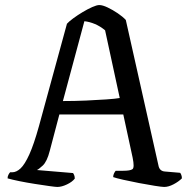

<svg xmlns="http://www.w3.org/2000/svg" viewBox="-20 -740 748 760"><path d="M207 0Q200 0 175 -3.5Q150 -7 118 -12Q86 -17 56.5 -23Q27 -29 10 -34Q10 -42 13.5 -48.5Q17 -55 20 -58H28Q45 -58 61.5 -73.5Q78 -89 96 -128.5Q114 -168 134 -240L245 -646Q253 -655 270 -667.5Q287 -680 307 -692Q327 -704 345 -712Q363 -720 373 -720Q386 -720 406 -710.5Q426 -701 446 -687.5Q466 -674 478 -661L607 -86Q611 -62 634 -61L693 -56Q695 -54 697.5 -48Q700 -42 700 -34Q687 -21 667 -10.5Q647 0 630 0Q621 0 592.5 -4.5Q564 -9 530 -15.5Q496 -22 467.5 -28.5Q439 -35 428 -39Q428 -47 431.5 -54Q435 -61 438 -64H467Q496 -64 504.5 -70.5Q513 -77 505 -116L468 -287H215L177 -143Q166 -100 149 -84.5Q132 -69 126 -67L269 -55Q271 -53 273.5 -47Q276 -41 276 -33Q266 -20 245 -10Q224 0 207 0ZM229 -340Q276 -340 321 -342Q366 -344 401.5 -346.5Q437 -349 454 -352L396 -620Q377 -636 355.5 -645Q334 -654 314 -656Z"/></svg>

Font: Texturina 72pt Medium
Style: Regular
Weight: 500
Designer: Guillermo Torres Carreño
Foundry: Omnibus-Type
Version: Version 1.002; ttfautohint (v1.8.3)